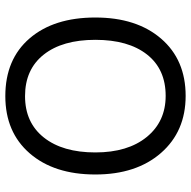

<svg xmlns="http://www.w3.org/2000/svg" viewBox="-18 -710 735 740"><g transform="rotate(-90 350.0 -339.5)"><path d="M653 -340Q653 -181 571.5 -86.5Q490 8 351 8Q214 8 131 -87Q48 -182 48 -340Q48 -499 129.5 -593Q211 -687 350 -687Q492 -687 572.5 -593.5Q653 -500 653 -340ZM133 -340Q133 -215 192.5 -142Q252 -69 351 -69Q454 -69 510.5 -141Q567 -213 567 -340Q567 -467 510 -539Q453 -611 350 -611Q248 -611 190.5 -538.5Q133 -466 133 -340Z"/></g></svg>

Font: Hind Madurai
Style: Regular
Weight: 400
Designer: Jyotish Sonowal
Foundry: Indian Type Foundry
Version: Version 1.001;PS 1.0;hotconv 1.0.86;makeotf.lib2.5.63406; tt